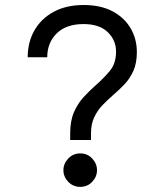

<svg xmlns="http://www.w3.org/2000/svg" viewBox="-20 -732 656 766"><path d="M260 -173.5V-199Q260 -250 275.2 -284.8Q290.5 -319.5 313.8 -344.8Q337 -370 361.5 -391.5Q393.5 -419.5 418.2 -449.2Q443 -479 443 -526Q443 -571.5 409.8 -603.8Q376.5 -636 313.5 -636Q244 -636 206.2 -598.8Q168.5 -561.5 168.5 -503.5H90.5Q90.5 -564 117.5 -611Q144.5 -658 194.5 -685Q244.5 -712 313.5 -712Q382 -712 429.2 -686.8Q476.5 -661.5 501.2 -619Q526 -576.5 526 -524.5Q526 -480 512 -449Q498 -418 476.2 -395.2Q454.5 -372.5 431 -352.5Q408.5 -333 388.5 -312Q368.5 -291 355.8 -264Q343 -237 343 -199V-173.5ZM300 13.5Q271.5 13.5 252.2 -6.8Q233 -27 233 -53Q233 -79 252.2 -99.5Q271.5 -120 300 -120Q329 -120 348 -99.5Q367 -79 367 -53Q367 -27 348 -6.8Q329 13.5 300 13.5Z"/></svg>

Font: Overpass Mono
Style: Regular
Weight: 400
Designer: Delve Withrington, Dave Bailey
Foundry: Delve Fonts LLC
Version: Version 4.000